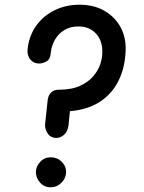

<svg xmlns="http://www.w3.org/2000/svg" viewBox="-20 -792 611 813"><path d="M219 -208Q194 -208 181.5 -227.5Q169 -247 171 -267L182 -369Q185 -390 197 -401Q209 -412 228 -412Q284 -412 320 -429Q356 -446 376.5 -471Q397 -496 405 -521.5Q413 -547 413 -565Q416 -616 388 -648Q360 -680 312 -680Q278 -680 253 -665Q228 -650 213 -624.5Q198 -599 195 -568Q193 -541 177 -532Q161 -523 145 -523Q123 -523 108.5 -540Q94 -557 97 -585Q103 -640 132.5 -682Q162 -724 210 -748Q258 -772 317 -772Q379 -772 424.5 -745Q470 -718 493.5 -671Q517 -624 511 -561Q506 -496 479 -444.5Q452 -393 402 -360.5Q352 -328 276 -321L270 -260Q266 -234 251 -221Q236 -208 219 -208ZM194 1Q167 1 149.5 -19Q132 -39 132 -63Q132 -87 150 -106.5Q168 -126 195 -126Q222 -126 241 -107.5Q260 -89 260 -63Q259 -37 240 -18Q221 1 194 1Z"/></svg>

Font: Edu SA Beginner SemiBold
Style: Regular
Weight: 600
Version: Version 1.003